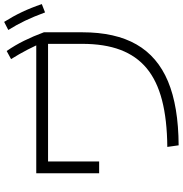

<svg xmlns="http://www.w3.org/2000/svg" viewBox="2 -893 879 923"><g transform="rotate(-90 441.5 -431.5)"><path d="M196.7 -66.7Q327.8 -67.8 421.7 -92.2Q515.6 -116.7 575 -166.1Q634.4 -215.6 663.3 -292.2Q692.2 -368.9 692.2 -475.6V-640H126.7V-394.4H70V-696.7H732.2L747.8 -660V-475.6Q747.8 -316.7 689.4 -215Q631.1 -113.3 511.7 -63.3Q392.2 -13.3 204.4 -12.2ZM707.8 -644.4Q685.6 -697.8 664.4 -738.3Q643.3 -778.9 618.9 -817.8L657.8 -838.9Q685.6 -798.9 707.2 -755Q728.9 -711.1 747.8 -660ZM843.3 -654.4Q823.3 -708.9 803.3 -750.6Q783.3 -792.2 758.9 -831.1L797.8 -851.1Q824.4 -808.9 845 -765.6Q865.6 -722.2 883.3 -670Z"/></g></svg>

Font: Paperlogy 3 Light
Style: Regular
Weight: 300
Designer: redesigned by Lee Juim, glyphs from Gmarket Sans & Montserrat
Foundry: PT&
Version: Version 1.001